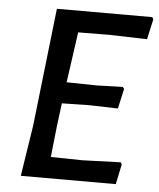

<svg xmlns="http://www.w3.org/2000/svg" viewBox="-49 -684 602 727"><g transform="rotate(5 252.5 -321.0)"><path d="M430 -84 434 -76 418 0H57L87 -193L138 -642H501L505 -633L488 -557L344 -561L226 -560L199 -368L312 -366L412 -369L418 -362L401 -286L293 -289L188 -287L177 -201L164 -81L284 -79Z"/></g></svg>

Font: Alegreya Sans Medium
Style: Italic
Weight: 500
Italic angle: -7°
Designer: Juan Pablo del Peral
Foundry: Huerta Tipografica
Version: Version 2.007